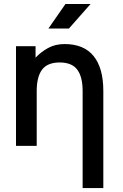

<svg xmlns="http://www.w3.org/2000/svg" viewBox="-20 -743 629 978"><path d="M400.9 214.8V-279.3Q400.9 -351.6 373.5 -388.2Q346.2 -424.8 284.2 -424.8Q221.7 -424.8 194.3 -388.2Q167 -351.6 167 -279.3V0H61.5V-507.8H161.1V-449.2Q188.5 -478.5 224.9 -498.5Q261.2 -518.6 309.1 -518.6Q407.2 -518.6 456.8 -457.5Q506.3 -396.5 506.3 -279.3V214.8ZM331.1 -597.7H226.6L313.5 -722.7H441.4Z"/></svg>

Font: Giphurs Medium
Style: Regular
Weight: 500
Version: Version 0.920; ttfautohint (v1.8.4.7-5d5b)